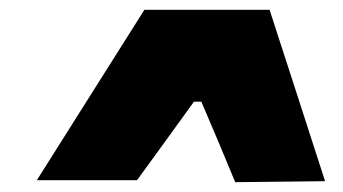

<svg xmlns="http://www.w3.org/2000/svg" viewBox="-20 -710 698 391"><path d="M459 -339Q442 -380.5 424.8 -421.2Q407.5 -462 390 -503H375Q346 -462.5 317.2 -423Q288.5 -383.5 259 -343H55Q109 -428.5 164.5 -516.5Q220 -604.5 274 -690H529Q557.5 -602.5 585.5 -515.8Q613.5 -429 642 -341Z"/></svg>

Font: Commissioner Black
Style: Italic
Weight: 900
Italic angle: -12°
Designer: Kostas Bartsokas
Foundry: Kostas Bartsokas
Version: Version 1.000; ttfautohint (v1.8.3)